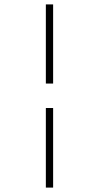

<svg xmlns="http://www.w3.org/2000/svg" viewBox="-20 -787 450 871"><path d="M221 -767V-408H188V-767ZM221 -297V64H188V-297Z"/></svg>

Font: Fira Sans UltraLight
Style: Regular
Weight: 200
Designer: Carrois Corporate & Edenspiekermann AG
Foundry: Carrois Corporate GbR & Edenspiekermann AG
Version: Version 4.106;PS 004.106;hotconv 1.0.70;makeotf.lib2.5.58329